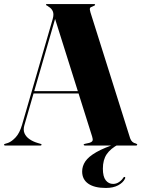

<svg xmlns="http://www.w3.org/2000/svg" viewBox="-29 -720 700 950"><path d="M555 -11.5 558 -6Q518 15 499 43Q480 71 480 114.5Q480 154 494.2 172Q508.5 190 530.5 190Q546.5 190 560 180.8Q573.5 171.5 581 159.5Q583 156.5 585 155.8Q587 155 589 156Q590.5 157 590.8 159Q591 161 589 165Q580 183.5 555.8 196.8Q531.5 210 494.5 210Q438.5 210 408 189Q377.5 168 377.5 128.5Q377.5 102 393.2 78.5Q409 55 447.8 32.8Q486.5 10.5 555 -11.5ZM134 -269H382.5L384.5 -257.5H131.5ZM176.5 -4Q176.5 -2.5 175.2 -1.2Q174 0 171.5 0H-4Q-6.5 0 -7.8 -1.2Q-9 -2.5 -9 -4Q-9 -6 -7 -7Q-5 -8 -3.5 -8.5L11 -13Q29.5 -20 48.8 -40.8Q68 -61.5 80 -102L231.5 -625Q238.5 -649 232.5 -663.5Q226.5 -678 212 -686.5Q205 -692 201.8 -693.2Q198.5 -694.5 198.5 -696Q198.5 -698.5 199.8 -699.2Q201 -700 204 -700H436Q438.5 -700 440 -699.2Q441.5 -698.5 441.5 -696Q441.5 -694.5 438.5 -692.5Q435.5 -690.5 428 -687.5Q418.5 -685 416.2 -679.5Q414 -674 418.5 -659L615 -35.5Q619 -24.5 626 -18.2Q633 -12 643 -10Q646.5 -8.5 648.2 -7.2Q650 -6 650 -4Q650 -2.5 648.5 -1.2Q647 0 644 0H390.5Q388 0 386.5 -1.2Q385 -2.5 385 -4Q385 -6 386.8 -6.8Q388.5 -7.5 392 -8.5L412.5 -13Q426 -17 428.8 -23.8Q431.5 -30.5 427 -44L241.5 -633L255.5 -667.5L91.5 -100Q85 -77.5 92.2 -60.5Q99.5 -43.5 116.8 -31.5Q134 -19.5 157.5 -12.5L171 -8.5Q174 -8 175.2 -7Q176.5 -6 176.5 -4Z"/></svg>

Font: Fraunces 120pt
Style: Bold
Weight: 700
Version: Version 1.000;[b76b70a41]